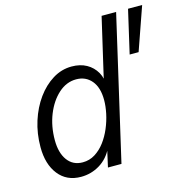

<svg xmlns="http://www.w3.org/2000/svg" viewBox="-107 -821 904 933"><g transform="rotate(-15 345.0 -355.0)"><path d="M325 0 347 -98 349 -91Q325 -42 282 -16Q239 10 188 10Q116 10 75 -42Q34 -94 34 -180Q34 -249 53.5 -310Q73 -371 107 -418Q141 -465 185.5 -492.5Q230 -520 281 -520Q324 -520 355.5 -502.5Q387 -485 405 -453.5Q423 -422 421 -379L406 -375L486 -720H559L393 0ZM214 -56Q248 -56 276 -73.5Q304 -91 325.5 -119.5Q347 -148 362 -183.5Q377 -219 384.5 -255Q392 -291 392 -322Q392 -385 363 -419.5Q334 -454 286 -454Q237 -454 197 -418Q157 -382 133.5 -323.5Q110 -265 110 -195Q110 -131 137.5 -93.5Q165 -56 214 -56ZM614 -503H569L619 -720H690Z"/></g></svg>

Font: Instrument Sans SemiCondensed
Style: Italic
Weight: 400
Width: 4
Italic angle: -13°
Designer: Rodrigo Fuenzalida
Foundry: fragTYPE
Version: Version 1.000;gftools[0.9.28]